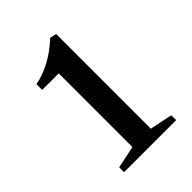

<svg xmlns="http://www.w3.org/2000/svg" viewBox="-157 -1004 665 665"><g transform="rotate(-45 175.5 -671.0)"><path d="M206 -926 230 -921V-457L313 -440V-416H58V-440L140 -457V-818H59V-846Q138 -862 206 -926Z"/></g></svg>

Font: Libre Caslon Text
Style: Regular
Weight: 400
Designer: Pablo Impallari, Rodrigo Fuenzalida
Foundry: Pablo Impallari, Rodrigo Fuenzalida
Version: Version 1.002